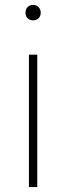

<svg xmlns="http://www.w3.org/2000/svg" viewBox="-20 -763 270 783"><path d="M98 0V-540H132V0ZM115 -680Q101.5 -680 92.8 -688.5Q84 -697 84 -711Q84 -725.5 92.8 -734.2Q101.5 -743 115 -743Q128.5 -743 137.2 -734.2Q146 -725.5 146 -711Q146 -697 137.2 -688.5Q128.5 -680 115 -680Z"/></svg>

Font: Encode Sans Expanded Thin
Style: Regular
Weight: 100
Width: 7
Designer: Multiple Designers
Foundry: Impallari Type
Version: Version 3.000; ttfautohint (v1.8.3) -l 8 -r 50 -G 200 -x 14 